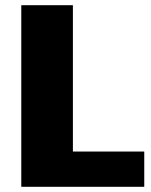

<svg xmlns="http://www.w3.org/2000/svg" viewBox="-20 -720 582 740"><path d="M217 -136H536V0H62V-700H261V-31Z"/></svg>

Font: Pathway Extreme ExtraBold
Style: Regular
Weight: 800
Designer: Eduardo Rodriguez Tunni
Foundry: Eduardo Rodriguez Tunni
Version: Version 1.001;gftools[0.9.26]